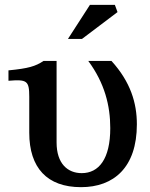

<svg xmlns="http://www.w3.org/2000/svg" viewBox="-20 -758 619 794"><path d="M546 -244C546 -332 520 -419 441 -506H345C413 -414 436 -321 436 -228C436 -101 389 -42 318 -42C260 -42 214 -81 214 -169V-506H160C127 -484 98 -475 15 -467V-424C91 -430 101 -425 101 -358V-209C101 -64 175 16 315 16C450 16 546 -65 546 -244ZM261 -597H319L466 -708L455 -738H352Z"/></svg>

Font: LT Superior Serif Semibold
Style: Regular
Weight: 600
Designer: Daniel Lyons
Foundry: LyonsType
Version: Version 2.120;FEAKit 1.0